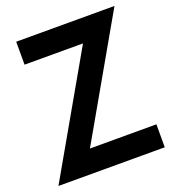

<svg xmlns="http://www.w3.org/2000/svg" viewBox="-129 -798 806 896"><g transform="rotate(-20 274.0 -350.0)"><path d="M8 0 366 -626 388 -586H53V-700H541L183 -74L161 -114H536V0Z"/></g></svg>

Font: Cabin Resolve
Style: Bold-Resolve
Weight: 700
Designer: Pablo Impallari
Foundry: Pablo Impallari. http://www.impallari.com Igino Marini. http://www.ikern.com
Version: Version 3.001